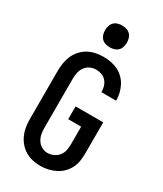

<svg xmlns="http://www.w3.org/2000/svg" viewBox="-236 -1047 972 1143"><g transform="rotate(30 250.0 -476.0)"><path d="M244 8Q217 8 190.5 2Q164 -4 141 -17.5Q118 -31 100.5 -51.5Q83 -72 72 -96Q61 -120 56.5 -146.5Q52 -173 52 -200V-535Q52 -562 56.5 -589Q61 -616 72 -640.5Q83 -665 101.5 -685.5Q120 -706 143.5 -719Q167 -732 193.5 -737.5Q220 -743 247 -743Q273 -743 298 -738.5Q323 -734 346 -723Q369 -712 387.5 -694Q406 -676 418 -653.5Q430 -631 436 -606Q442 -581 442 -556V-554H341V-555Q341 -575 335.5 -593.5Q330 -612 317 -627Q304 -642 285.5 -648.5Q267 -655 247 -655Q226 -655 206 -645.5Q186 -636 173.5 -618Q161 -600 157 -578.5Q153 -557 153 -535V-200Q153 -179 157 -158Q161 -137 172.5 -119Q184 -101 203 -90.5Q222 -80 243 -80Q265 -80 285.5 -90Q306 -100 319 -117.5Q332 -135 335.5 -156.5Q339 -178 339 -200V-316H250V-404H440V-200Q440 -173 437 -145.5Q434 -118 422.5 -93.5Q411 -69 392 -49Q373 -29 348.5 -16.5Q324 -4 297.5 2Q271 8 244 8ZM250 -810Q235 -810 220 -814.5Q205 -819 194.5 -829.5Q184 -840 179.5 -855Q175 -870 175 -885Q175 -900 179.5 -915Q184 -930 194.5 -940.5Q205 -951 220 -955.5Q235 -960 250 -960Q265 -960 280 -955.5Q295 -951 305.5 -940.5Q316 -930 320.5 -915Q325 -900 325 -885Q325 -870 320.5 -855Q316 -840 305.5 -829.5Q295 -819 280 -814.5Q265 -810 250 -810Z"/></g></svg>

Font: Iosevka SS18 Semibold
Style: Regular
Weight: 600
Monospace: yes
Designer: Belleve Invis
Foundry: Belleve Invis
Version: Version 25.1.1; ttfautohint (v1.8.4)